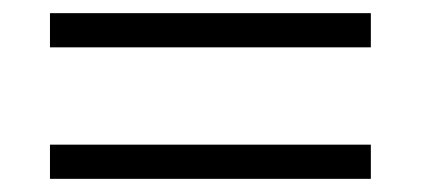

<svg xmlns="http://www.w3.org/2000/svg" viewBox="-20 -432 640 292"><path d="M56 -360V-412H544V-360ZM56 -160V-212H544V-160Z"/></svg>

Font: Nunito Sans 10pt Light
Style: Regular
Weight: 300
Designer: Vernon Adams
Foundry: Vernon Adams
Version: Version 3.101;gftools[0.9.27]